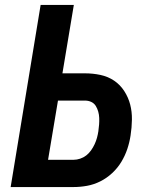

<svg xmlns="http://www.w3.org/2000/svg" viewBox="-20 -755 640 775"><path d="M23 0 144 -735H278L232 -459H323Q355 -459 385.5 -452.5Q416 -446 440.5 -429.5Q465 -413 481.5 -387.5Q498 -362 505.5 -333Q513 -304 512.5 -272Q512 -240 507 -208Q503 -181 494 -154Q485 -127 470 -102Q455 -77 433 -56.5Q411 -36 385 -23Q359 -10 331.5 -5Q304 0 277 0ZM277 -110Q290 -110 303.5 -114.5Q317 -119 328 -127.5Q339 -136 347.5 -148Q356 -160 362 -173Q368 -186 371.5 -199Q375 -212 377 -225Q379 -239 380 -252.5Q381 -266 380.5 -279Q380 -292 376.5 -304.5Q373 -317 366.5 -327.5Q360 -338 348.5 -343.5Q337 -349 323 -349H214L174 -110Z"/></svg>

Font: Iosevka SS04 XBd Ex Obl
Style: Regular
Weight: 800
Width: 7
Italic angle: -9°
Monospace: yes
Designer: Belleve Invis
Foundry: Belleve Invis
Version: Version 19.0.0; ttfautohint (v1.8.4)